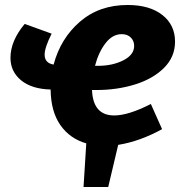

<svg xmlns="http://www.w3.org/2000/svg" viewBox="-20 -571 724 770"><path d="M367 -210H349Q353 -108 438 -108Q495 -108 585 -154L630 -53Q541 -4 454 10L414 179H315L326 4Q260 -15 222 -69.5Q184 -124 183 -212Q107 -214 64.5 -249Q22 -284 22 -339Q22 -407 79 -475L187 -436Q159 -380 159 -352Q159 -318 195 -312Q223 -417 300.5 -484Q378 -551 492 -551Q580 -551 631 -511Q682 -471 682 -404Q682 -343 638 -299Q594 -255 522 -232.5Q450 -210 367 -210ZM361 -307H373Q431 -307 474.5 -329Q518 -351 518 -387Q518 -407 504.5 -420.5Q491 -434 468 -434Q431 -434 403 -397.5Q375 -361 361 -307Z"/></svg>

Font: Bitter Pro ExtraBold
Style: Italic
Weight: 800
Italic angle: -9°
Designer: Sol Matas, and Bitter project Authors
Foundry: Sol Matas
Version: Version 1.010